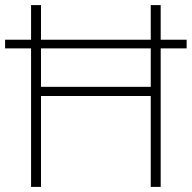

<svg xmlns="http://www.w3.org/2000/svg" viewBox="-20 -734 753 754"><path d="M102 0V-544H0V-578H102V-714H141V-578H572V-714H611V-578H713V-544H611V0H572V-357H141V0ZM141 -393H572V-544H141Z"/></svg>

Font: Noto Sans Symbols ExtraLight
Style: Regular
Weight: 250
Version: Version 2.002